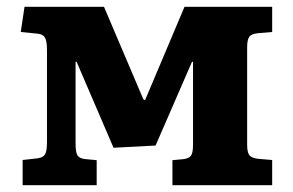

<svg xmlns="http://www.w3.org/2000/svg" viewBox="-20 -544 860 564"><path d="M46.5 0V-74L91 -79Q107.5 -81.5 112.7 -91.3Q118 -101 118 -127V-397Q118 -423 112.2 -433.2Q106.5 -443.5 91 -445L41 -450L52 -524H285.5L401 -252.5L406 -249.5L522 -524H779.5V-450L738 -446.5Q718 -444.5 712 -435.5Q706 -426.5 706 -405.5V-118.5Q706 -97.5 712 -88.8Q718 -80 738 -77.5L779.5 -74V0H486.5V-73.5L518.5 -76.5Q535.5 -78.5 541.2 -87Q547 -95.5 547 -118.5V-362.5H544L437 -116.5L313.5 -110L205 -362.5H202V-121.5Q202 -99 206.7 -89.3Q211.5 -79.5 227.5 -77L264 -73.5V0Z"/></svg>

Font: Literata Variable Black
Style: Regular
Weight: 900
Designer: Latin by Veronika Burian and Jose Scaglione. Greek by Irene Vlachou. Cyrillic by Vera Evstafieva.
Foundry: TypeTogether
Version: Version 3.021